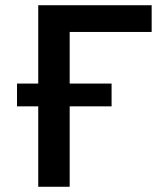

<svg xmlns="http://www.w3.org/2000/svg" viewBox="-20 -713 617 733"><path d="M126 0V-307H45V-394H126V-693H559V-591H246V-394H406V-307H246V0Z"/></svg>

Font: Ubuntu Sans SemiBold
Style: Regular
Weight: 600
Designer: Dalton Maag Ltd
Foundry: Dalton Maag Ltd
Version: Version 1.006; ttfautohint (v1.8.4.7-5d5b)